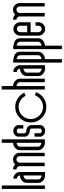

<svg xmlns="http://www.w3.org/2000/svg" viewBox="718 -1250 732 2208"><g transform="rotate(-90 1084.0 -146.0)"><path d="M15 4V-491H55V4Z M125 -71Q125 -56 138.5 -45Q152 -34 168 -33H170V-242H167Q152 -241 138.5 -230Q125 -219 125 -204ZM210 -282V6H165Q134 4 109.5 -18Q85 -40 85 -71V-205Q85 -236 109.5 -258Q134 -280 165 -282H170Q170 -297 159 -308Q148 -319 133 -319V-359Q165 -359 187.5 -336Q210 -313 210 -282Z M354 -362Q386 -362 408.5 -339.5Q431 -317 431 -285V2H392V-285Q392 -301 381 -312Q370 -323 354.5 -323Q339 -323 328 -312Q317 -301 317 -285V2H277V-285Q277 -301 266 -312Q255 -323 240 -323V-362Q274 -362 297 -337Q320 -362 354 -362Z M501 -73Q501 -59 514.5 -48Q528 -37 544 -36H546V-321H543Q528 -320 514.5 -309Q501 -298 501 -284ZM586 -491V4H550H541Q510 2 485.5 -20Q461 -42 461 -73V-284Q461 -315 485.5 -337Q510 -359 541 -361H546V-491Z M749 -299V-244H710V-299Q710 -307 702 -313Q694 -319 682.5 -319Q671 -319 663 -313Q655 -307 655 -299V-230Q655 -223 662 -217Q671 -209 684 -209Q710 -208 728 -193.5Q746 -179 749 -157L750 -52Q750 -28 730 -10.5Q710 7 682.5 7Q655 7 635.5 -10.5Q616 -28 616 -52V-115H656V-52Q656 -44 664 -38Q672 -32 683 -32Q694 -32 702 -38Q710 -44 710 -52V-151Q710 -157 703 -163Q695 -170 681 -170Q656 -171 637 -186Q616 -204 616 -229V-299Q616 -324 635.5 -341.5Q655 -359 683 -359Q711 -359 730.5 -341Q750 -323 749 -299Z M1092 -111 1128 -98Q1109 -45 1062.5 -12Q1016 21 959 21Q885 21 832.5 -31Q780 -83 780 -157.5Q780 -232 832.5 -284.5Q885 -337 959 -337Q1011 -337 1055.5 -308.5Q1100 -280 1122 -233L1086 -217Q1069 -254 1034.5 -276Q1000 -298 959 -298Q901 -298 860 -257Q819 -216 819 -158Q819 -100 860 -58.5Q901 -17 959 -17Q1004 -17 1040.5 -43Q1077 -69 1092 -111Z M1202 -362Q1233 -360 1257.5 -338Q1282 -316 1283 -285V3H1243V-285Q1243 -299 1229.5 -310Q1216 -321 1200 -322H1198V3H1158V-492H1198V-362Z M1353 -71Q1353 -56 1366.5 -45Q1380 -34 1396 -33H1398V-242H1395Q1380 -241 1366.5 -230Q1353 -219 1353 -204ZM1438 -282V6H1393Q1362 4 1337.5 -18Q1313 -40 1313 -71V-205Q1313 -236 1337.5 -258Q1362 -280 1393 -282H1398Q1398 -297 1387 -308Q1376 -319 1361 -319V-359Q1393 -359 1415.5 -336Q1438 -313 1438 -282Z M1553 -72V-283Q1553 -297 1539.5 -308.5Q1526 -320 1510 -320H1508V-35H1511Q1526 -36 1539.5 -47Q1553 -58 1553 -72ZM1468 -360Q1469 -358 1481 -360Q1493 -362 1512 -357.5Q1531 -353 1549 -347Q1567 -341 1580 -324Q1593 -307 1593 -283V-72Q1593 -41 1568 -19Q1543 3 1512 5H1508V200H1468Z M1708 -72V-283Q1708 -297 1694.5 -308.5Q1681 -320 1665 -320H1663V-35H1666Q1681 -36 1694.5 -47Q1708 -58 1708 -72ZM1623 -360Q1624 -358 1636 -360Q1648 -362 1667 -357.5Q1686 -353 1704 -347Q1722 -341 1735 -324Q1748 -307 1748 -283V-72Q1748 -41 1723 -19Q1698 3 1667 5H1663V200H1623Z M1818 -281 1817 -199H1892V-281Q1892 -296 1881.5 -307Q1871 -318 1855.5 -318Q1840 -318 1829 -307Q1818 -296 1818 -281ZM1932 -281V-160H1818V-70Q1818 -55 1829 -44Q1840 -33 1855 -33Q1870 -33 1881 -44Q1892 -55 1892 -70V-103H1932V-70Q1932 -38 1909.5 -15.5Q1887 7 1855 7Q1823 7 1800.5 -15.5Q1778 -38 1778 -70V-281Q1778 -313 1800.5 -335.5Q1823 -358 1855 -358Q1887 -358 1909.5 -335.5Q1932 -313 1932 -281Z M2076 -362Q2108 -362 2130.5 -339.5Q2153 -317 2153 -285V2H2114V-285Q2114 -301 2103 -312Q2092 -323 2076.5 -323Q2061 -323 2050 -312Q2039 -301 2039 -285V2H1999V-285Q1999 -301 1988 -312Q1977 -323 1962 -323V-362Q1996 -362 2019 -337Q2042 -362 2076 -362Z"/></g></svg>

Font: RIT Chingam
Style: Regular
Weight: 400
Version: Version 1.2.1